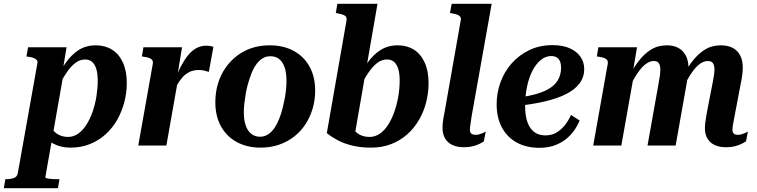

<svg xmlns="http://www.w3.org/2000/svg" viewBox="-86 -761 3957 1004"><path d="M-66 223 -58 176H-56Q-30 176 -13 169.5Q4 163 7 145L109 -427Q112 -439 107 -446Q102 -453 91 -457.5Q80 -462 63 -464L52 -466L61 -514H262L240 -380L249 -391L151 166Q151 169 157.5 171Q164 173 174 174Q184 175 194.5 175.5Q205 176 212 176H225L217 223ZM110 -98 164 -139Q171 -109 185.5 -88Q200 -67 221.5 -56Q243 -45 270 -45Q299 -45 323.5 -62.5Q348 -80 367 -110.5Q386 -141 399 -179Q412 -217 418.5 -258.5Q425 -300 425 -339Q425 -376 417.5 -400.5Q410 -425 395.5 -437.5Q381 -450 359 -450Q332 -450 308 -432Q284 -414 261 -379.5Q238 -345 213 -295L192 -317Q223 -383 255 -429Q287 -475 325.5 -499.5Q364 -524 415 -524Q463 -524 499.5 -501.5Q536 -479 556.5 -434.5Q577 -390 577 -327Q577 -276 564 -226.5Q551 -177 526.5 -134Q502 -91 466 -58.5Q430 -26 384 -7.5Q338 11 283 11Q240 11 206.5 -3.5Q173 -18 149 -42.5Q125 -67 110 -98Z M637 0H784L846 -351H839L866 -514H664L656 -466L667 -464Q684 -462 695 -457.5Q706 -453 710.5 -446Q715 -439 713 -427ZM1030 -516Q1025 -518 1016 -520Q1007 -522 992 -522Q963 -522 938.5 -508Q914 -494 893 -466.5Q872 -439 852.5 -399Q833 -359 816 -309L824 -286Q839 -318 854 -339Q869 -360 884.5 -372Q900 -384 916.5 -389.5Q933 -395 951 -395Q969 -395 982 -392Q995 -389 1006 -385Z M1393 -200Q1399 -225 1403.5 -249Q1408 -273 1410 -296Q1412 -319 1412 -339Q1412 -381 1402 -409.5Q1392 -438 1373.5 -452.5Q1355 -467 1327 -467Q1305 -467 1286.5 -455.5Q1268 -444 1253.5 -423.5Q1239 -403 1228 -375Q1217 -347 1208 -313Q1202 -289 1198 -264.5Q1194 -240 1191.5 -217.5Q1189 -195 1189 -174Q1189 -133 1199 -104.5Q1209 -76 1228 -61Q1247 -46 1274 -46Q1296 -46 1314.5 -57.5Q1333 -69 1347.5 -89.5Q1362 -110 1373.5 -138.5Q1385 -167 1393 -200ZM1040 -226Q1040 -276 1053 -321Q1066 -366 1091 -403Q1116 -440 1151 -467.5Q1186 -495 1229.5 -509.5Q1273 -524 1325 -524Q1396 -524 1449.5 -495Q1503 -466 1532.5 -413Q1562 -360 1562 -287Q1562 -237 1548.5 -192Q1535 -147 1510.5 -110Q1486 -73 1451 -46Q1416 -19 1372 -4Q1328 11 1277 11Q1206 11 1152.5 -18Q1099 -47 1069.5 -100.5Q1040 -154 1040 -226Z M1847 -45Q1876 -45 1901 -62.5Q1926 -80 1945 -110.5Q1964 -141 1977 -179Q1990 -217 1997 -258.5Q2004 -300 2004 -339Q2004 -376 1996.5 -400.5Q1989 -425 1974.5 -437.5Q1960 -450 1938 -450Q1910 -450 1886.5 -432Q1863 -414 1839.5 -379.5Q1816 -345 1791 -295L1770 -317Q1801 -383 1833 -429Q1865 -475 1904 -499.5Q1943 -524 1994 -524Q2042 -524 2078 -501.5Q2114 -479 2134.5 -434.5Q2155 -390 2155 -327Q2155 -276 2142.5 -226.5Q2130 -177 2105 -134Q2080 -91 2043.5 -58.5Q2007 -26 1959.5 -7.5Q1912 11 1854 11Q1801 11 1757 0.5Q1713 -10 1679.5 -28Q1646 -46 1623 -65L1726 -654Q1728 -666 1723.5 -673Q1719 -680 1708 -684Q1697 -688 1680 -691L1670 -693L1678 -741H1888L1767 -44Q1754 -53 1746 -63.5Q1738 -74 1734.5 -85.5Q1731 -97 1732 -109Q1733 -121 1740 -133Q1747 -106 1761.5 -86Q1776 -66 1797.5 -55.5Q1819 -45 1847 -45Z M2323 -653Q2326 -666 2321 -673Q2316 -680 2305.5 -684Q2295 -688 2278 -691L2267 -693L2276 -741H2485L2380 -152Q2378 -136 2376 -123.5Q2374 -111 2372.5 -101Q2371 -91 2371 -84Q2371 -69 2378.5 -62.5Q2386 -56 2401 -56Q2412 -56 2422 -59Q2432 -62 2440.5 -66Q2449 -70 2454 -73L2444 -22Q2435 -15 2419 -7.5Q2403 0 2383 4.5Q2363 9 2340 9Q2307 9 2281.5 -2Q2256 -13 2242 -36Q2228 -59 2228 -93Q2228 -104 2229 -116.5Q2230 -129 2233 -145Q2236 -161 2240 -182Z M2735 12Q2667 12 2616.5 -15.5Q2566 -43 2538.5 -94.5Q2511 -146 2511 -216Q2511 -275 2531 -330.5Q2551 -386 2589.5 -429.5Q2628 -473 2682 -499Q2736 -525 2803 -525Q2857 -525 2893.5 -508.5Q2930 -492 2949.5 -464Q2969 -436 2969 -400Q2969 -358 2945 -325.5Q2921 -293 2875 -269.5Q2829 -246 2762.5 -230.5Q2696 -215 2611 -206L2618 -250Q2681 -258 2725 -271.5Q2769 -285 2796 -304.5Q2823 -324 2835.5 -350Q2848 -376 2848 -408Q2848 -426 2842.5 -439.5Q2837 -453 2825.5 -460.5Q2814 -468 2796 -468Q2767 -468 2742 -447.5Q2717 -427 2698.5 -391.5Q2680 -356 2670 -308.5Q2660 -261 2660 -206Q2660 -155 2672.5 -121Q2685 -87 2708.5 -70Q2732 -53 2765 -53Q2798 -53 2822.5 -67Q2847 -81 2866.5 -105Q2886 -129 2900 -160L2945 -131Q2927 -87 2897 -55Q2867 -23 2826.5 -5.5Q2786 12 2735 12Z M3016 0H3163L3229 -371H3221L3245 -514H3043L3035 -466L3046 -464Q3063 -462 3074 -457.5Q3085 -453 3089.5 -446Q3094 -439 3092 -427ZM3755 -153 3787 -321Q3793 -349 3795.5 -370Q3798 -391 3798 -409Q3798 -444 3785 -470Q3772 -496 3746.5 -510Q3721 -524 3683 -524Q3636 -524 3599 -501Q3562 -478 3530 -435Q3498 -392 3468 -331L3484 -296Q3507 -345 3529 -377.5Q3551 -410 3572.5 -426Q3594 -442 3615 -442Q3635 -442 3642.5 -430Q3650 -418 3650 -397Q3650 -384 3647.5 -368Q3645 -352 3641 -331L3612 -181Q3608 -160 3605.5 -143.5Q3603 -127 3601.5 -115Q3600 -103 3600 -92Q3600 -58 3614 -35.5Q3628 -13 3652.5 -2Q3677 9 3711 9Q3734 9 3753.5 4.5Q3773 0 3789 -7.5Q3805 -15 3815 -22L3825 -73Q3820 -70 3811.5 -66Q3803 -62 3793 -59Q3783 -56 3772 -56Q3758 -56 3751 -62.5Q3744 -69 3744 -83Q3744 -91 3745.5 -100.5Q3747 -110 3749.5 -123.5Q3752 -137 3755 -153ZM3300 0H3447L3504 -321Q3507 -335 3508.5 -347.5Q3510 -360 3511.5 -370.5Q3513 -381 3513.5 -390Q3514 -399 3514 -407Q3514 -443 3501 -469Q3488 -495 3463 -509.5Q3438 -524 3401 -524Q3354 -524 3317 -501Q3280 -478 3248.5 -435Q3217 -392 3187 -331L3202 -296Q3225 -345 3247 -377.5Q3269 -410 3290.5 -426Q3312 -442 3333 -442Q3352 -442 3359.5 -430Q3367 -418 3367 -398Q3367 -385 3365 -368.5Q3363 -352 3359 -331Z"/></svg>

Font: Roboto Serif 72pt SemiCondensed SemiBold
Style: Italic
Weight: 600
Width: 4
Italic angle: -10°
Designer: Greg Gazdowicz
Foundry: Commercial Type
Version: Version 1.008